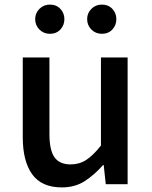

<svg xmlns="http://www.w3.org/2000/svg" viewBox="-20 -801 660 835"><path d="M249 14Q161 14 120 -43Q79 -100 79 -204V-551H195V-218Q195 -148 217 -117Q239 -86 287 -86Q325 -86 355 -105.5Q385 -125 419 -168V-551H535V0H440L431 -83H428Q390 -40 348 -13Q306 14 249 14ZM197 -654Q170 -654 151.5 -672.5Q133 -691 133 -718Q133 -744 151.5 -762.5Q170 -781 197 -781Q225 -781 242.5 -762.5Q260 -744 260 -718Q260 -691 242.5 -672.5Q225 -654 197 -654ZM423 -654Q396 -654 377.5 -672.5Q359 -691 359 -718Q359 -744 377.5 -762.5Q396 -781 423 -781Q451 -781 468.5 -762.5Q486 -744 486 -718Q486 -691 468.5 -672.5Q451 -654 423 -654Z"/></svg>

Font: Noto Sans HK Thin Medium
Style: Regular
Weight: 500
Version: Version 2.004-H2;hotconv 1.0.118;makeotfexe 2.5.65603